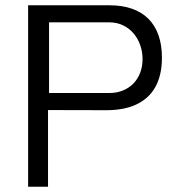

<svg xmlns="http://www.w3.org/2000/svg" viewBox="-20 -710 707 730"><path d="M86.9 -689.9V0H162.6V-291.5Q217.8 -291.5 272.9 -291.3Q328.1 -291 384.3 -291Q416.5 -291 444.8 -296.1Q473.1 -301.3 496.6 -312Q520 -322.8 538.6 -339.1Q557.1 -355.5 569.8 -377.7Q582.5 -399.9 589.1 -428.2Q595.7 -456.5 595.7 -490.7Q595.7 -539.1 582.5 -576.4Q569.3 -613.8 543.9 -638.9Q518.6 -664.1 481.4 -677Q444.3 -689.9 396 -689.9ZM166.5 -356.4V-625H396Q424.8 -625 448.2 -613.5Q471.7 -602.1 488 -582.8Q504.4 -563.5 513.2 -538.1Q522 -512.7 522 -485.4Q522 -457 512.9 -433.3Q503.9 -409.7 487.3 -392.6Q470.7 -375.5 447.5 -366Q424.3 -356.4 396 -356.4Z"/></svg>

Font: Saysettha
Style: Regular
Weight: 400
Designer: John M. Durdin
Foundry: Lao Script for Windows
Version: Version 2.201